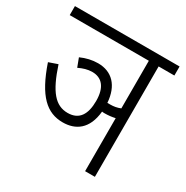

<svg xmlns="http://www.w3.org/2000/svg" viewBox="-146 -744 838 866"><g transform="rotate(30 272.5 -311.0)"><path d="M131 -431 148 -386C171 -397 193 -404 217 -404C265 -404 297 -372 297 -299C297 -230 272 -188 212 -188C148 -188 107 -236 67 -358L21 -342C72 -193 131 -140 214 -140C280 -140 335 -175 344 -271C349 -270 353 -270 358 -270C376 -270 394 -272 412 -276V0H463V-575H545V-622H0V-575H412V-327C395 -320 378 -317 360 -317C354 -317 349 -317 345 -317C339 -403 293 -451 220 -451C190 -451 160 -444 131 -431Z"/></g></svg>

Font: Noto Sans Devanagari ExtraCondensed Light
Style: Regular
Weight: 300
Width: 2
Designer: Jelle Bosma - Monotype Design Team
Foundry: Monotype Imaging Inc.
Version: Version 2.004